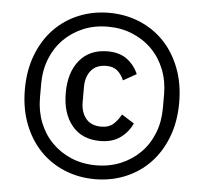

<svg xmlns="http://www.w3.org/2000/svg" viewBox="-52 -763 879 828"><g transform="rotate(5 388.0 -349.0)"><path d="M388 11Q318 11 257 -14Q196 -39 151 -85.5Q106 -132 80 -199Q54 -266 54 -349Q54 -432 80 -499Q106 -566 151 -612.5Q196 -659 257 -684Q318 -709 388 -709Q458 -709 519 -684Q580 -659 625 -612.5Q670 -566 696 -499Q722 -432 722 -349Q722 -266 696 -199Q670 -132 625 -85.5Q580 -39 519 -14Q458 11 388 11ZM388 -49Q446 -49 495 -69.5Q544 -90 579.5 -126Q615 -162 634.5 -211.5Q654 -261 654 -319V-379Q654 -437 634.5 -486.5Q615 -536 579.5 -572Q544 -608 495 -628.5Q446 -649 388 -649Q329 -649 280.5 -628.5Q232 -608 196.5 -572Q161 -536 141.5 -486.5Q122 -437 122 -379V-319Q122 -261 141.5 -211.5Q161 -162 196.5 -126Q232 -90 280.5 -69.5Q329 -49 388 -49ZM396 -155Q318 -155 274.5 -207.5Q231 -260 231 -349Q231 -438 274.5 -490.5Q318 -543 396 -543Q447 -543 479.5 -519Q512 -495 529 -456L472 -424Q461 -450 443 -465Q425 -480 396 -480Q352 -480 329.5 -452.5Q307 -425 307 -381V-316Q307 -272 329.5 -244.5Q352 -217 396 -217Q428 -217 447 -233.5Q466 -250 481 -277L535 -243Q518 -205 483.5 -180Q449 -155 396 -155Z"/></g></svg>

Font: IBM Plex Sans Devanagari
Style: Regular
Weight: 400
Designer: Mike Abbink, Paul van der Laan, Pieter van Rosmalen, Erin McLaughlin
Foundry: Bold Monday
Version: Version 1.1